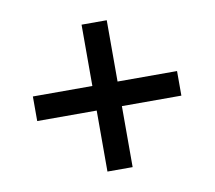

<svg xmlns="http://www.w3.org/2000/svg" viewBox="-61 -664 697 623"><g transform="rotate(-10 287.5 -353.0)"><path d="M328 -393H524V-312H328V-111H245V-312H49V-393H245V-595H328Z"/></g></svg>

Font: Noto Sans Khmer UI Medium
Style: Regular
Weight: 500
Designer: Danh Hong and the Monotype Design Team
Foundry: Monotype Imaging Inc.
Version: Version 2.002; ttfautohint (v1.8.4.7-5d5b)